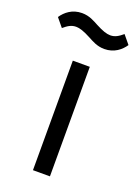

<svg xmlns="http://www.w3.org/2000/svg" viewBox="-183 -789 616 850"><g transform="rotate(20 125.0 -364.0)"><path d="M198 -612C244 -612 275 -638 293 -665L260 -705C240 -688 224 -678 202 -678C185 -678 164 -685 132 -702C111 -713 87 -728 52 -728C6 -728 -25 -702 -43 -675L-10 -635C10 -652 26 -662 48 -662C65 -662 86 -655 118 -638C139 -627 163 -612 198 -612ZM85 0H165V-516H85Z"/></g></svg>

Font: Braiins Sans
Style: Regular
Weight: 400
Designer: Mike Abbink, Paul van der Laan, Pieter van Rosmalen, Jiri Chlebus, Lubos Buracinsky
Foundry: Bold Monday, Sudetype
Version: Version 1.000;hotconv 1.0.109;makeotfexe 2.5.65596